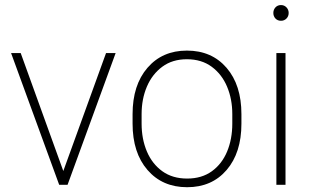

<svg xmlns="http://www.w3.org/2000/svg" viewBox="-20 -741 1254 770"><path d="M405.3 -528.3H443.8L251 0H217.3L24.4 -528.3H63L233.9 -55.2Z M511.7 -283.2Q511.7 -399.9 571.3 -469Q630.9 -538.1 729.5 -538.1Q829.1 -538.1 888.7 -469Q948.2 -399.9 948.2 -283.2V-245.1Q948.2 -128.4 888.9 -59.3Q829.6 9.8 730.5 9.8Q631.3 9.8 571.5 -59.3Q511.7 -128.4 511.7 -245.1ZM547.9 -245.1Q547.9 -183.6 569.1 -133.5Q590.3 -83.5 631.1 -54.2Q671.9 -24.9 730.5 -24.9Q789.1 -24.9 829.6 -54.2Q870.1 -83.5 890.9 -133.5Q911.6 -183.6 911.6 -245.1V-283.2Q911.6 -343.8 890.6 -393.6Q869.6 -443.4 828.9 -473.4Q788.1 -503.4 729.5 -503.4Q671.4 -503.4 630.9 -473.4Q590.3 -443.4 569.1 -393.6Q547.9 -343.8 547.9 -283.2Z M1106.9 -720.7Q1120.1 -720.7 1128.9 -711.4Q1137.7 -702.1 1137.7 -689Q1137.7 -675.8 1128.9 -666.7Q1120.1 -657.7 1106.9 -657.7Q1093.3 -657.7 1084.7 -666.7Q1076.2 -675.8 1076.2 -689Q1076.2 -702.1 1084.7 -711.4Q1093.3 -720.7 1106.9 -720.7ZM1125 0H1088.4V-528.3H1125Z"/></svg>

Font: Robert Sans ExtraLight
Style: Regular
Weight: 250
Designer: Christian Robertson (extended by Adam Twardoch)
Foundry: Google
Version: Version 12.135;April 2, 2019;FontCreator 11.5.0.2425 64-bit;